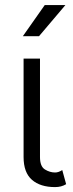

<svg xmlns="http://www.w3.org/2000/svg" viewBox="-20 -743 293 771"><path d="M230 -60.1 245.6 -3.4Q226.6 8.3 201.2 8.3Q141.6 8.3 108.2 -21Q74.7 -50.3 74.7 -112.3V-507.8H140.6V-112.3Q140.6 -74.7 160.4 -62.5Q180.2 -50.3 201.2 -50.3Q214.8 -50.3 230 -60.1ZM136.7 -597.7H71.8L159.7 -722.7H242.7Z"/></svg>

Font: Giphurs Light
Style: Regular
Weight: 300
Version: Version 0.920; ttfautohint (v1.8.4.7-5d5b)